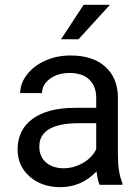

<svg xmlns="http://www.w3.org/2000/svg" viewBox="-20 -769 584 799"><path d="M394.5 0Q386.7 -15.6 381.8 -55.7Q318.8 9.8 231.4 9.8Q153.3 9.8 103.3 -34.4Q53.2 -78.6 53.2 -146.5Q53.2 -229 116 -274.7Q178.7 -320.3 292.5 -320.3H380.4V-361.8Q380.4 -409.2 352.1 -437.3Q323.7 -465.3 268.6 -465.3Q220.2 -465.3 187.5 -440.9Q154.8 -416.5 154.8 -381.8H64Q64 -421.4 92 -458.3Q120.1 -495.1 168.2 -516.6Q216.3 -538.1 273.9 -538.1Q365.2 -538.1 417 -492.4Q468.8 -446.8 470.7 -366.7V-123.5Q470.7 -50.8 489.3 -7.8V0ZM244.6 -68.8Q287.1 -68.8 325.2 -90.8Q363.3 -112.8 380.4 -147.9V-256.3H309.6Q143.6 -256.3 143.6 -159.2Q143.6 -116.7 171.9 -92.8Q200.2 -68.8 244.6 -68.8ZM328.1 -749H437.5L306.6 -605.5H233.9Z"/></svg>

Font: Noboto
Style: Regular
Weight: 400
Designer: Google
Version: Version 2.001101; 2014